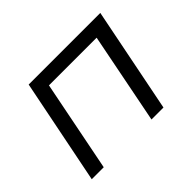

<svg xmlns="http://www.w3.org/2000/svg" viewBox="-116 -717 907 907"><g transform="rotate(-45 338.0 -263.5)"><path d="M125.5 0H45.5L151 -527H629.5L524.5 0H444.5L534.5 -456.5H216Z"/></g></svg>

Font: Argentum Sans Light
Style: Italic
Weight: 300
Italic angle: -11.3°
Designer: Julieta Ulanovsky (font), Owen Earl (portions from Jones font), Cristiano Sobral (main changes and remaster)
Foundry: Julieta Ulanovsky (font), Owen Earl (portions from Jones font), Cristiano Sobral (main changes and remaster)
Version: Version 3.127